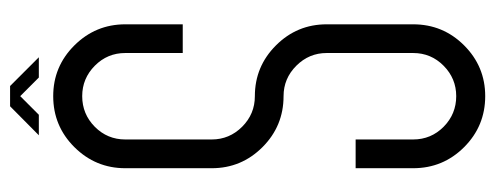

<svg xmlns="http://www.w3.org/2000/svg" viewBox="-334 -684 1025 398"><g transform="rotate(-90 179.0 -484.5)"><path d="M179.2 8.3Q117.2 8.3 73.5 -35.4Q29.8 -79.1 29.8 -141.1V-260.3H89.4V-141.1Q89.4 -104 115.7 -77.9Q142.1 -51.8 179.2 -51.8Q215.8 -51.8 242.2 -77.9Q268.6 -104 268.6 -141.1V-320.3Q268.6 -356.9 242.2 -383.3Q215.8 -409.7 179.2 -409.7Q117.2 -409.7 73.5 -453.4Q29.8 -497.1 29.8 -558.6V-737.8Q29.8 -799.3 73.5 -843.3Q117.2 -887.2 179.2 -887.2Q240.7 -887.2 284.4 -843.3Q328.1 -799.3 328.1 -737.8V-618.7H268.6V-737.8Q268.6 -774.9 242.2 -801Q215.8 -827.1 179.2 -827.1Q142.1 -827.1 115.7 -801Q89.4 -774.9 89.4 -737.8V-558.6Q89.4 -522 115.7 -495.6Q142.1 -469.2 179.2 -469.2Q240.7 -469.2 284.4 -425.5Q328.1 -381.8 328.1 -320.3V-141.1Q328.1 -79.1 284.4 -35.4Q240.7 8.3 179.2 8.3ZM158.2 -976.6H200.2L259.8 -917H217.8L179.2 -955.6L140.6 -917H98.1Z"/></g></svg>

Font: Ignotum
Style: Regular
Weight: 400
Designer: GGBot
Version: 0.10